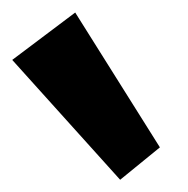

<svg xmlns="http://www.w3.org/2000/svg" viewBox="-20 -848 308 314"><path d="M176.5 -554 241.5 -607 103 -827.5 0 -750Z"/></svg>

Font: Spartan
Style: Bold
Weight: 700
Designer: Matt Bailey, Mirko Velimirovic
Foundry: Matt Bailey
Version: Version 1.003; ttfautohint (v1.8.3)